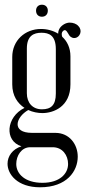

<svg xmlns="http://www.w3.org/2000/svg" viewBox="-20 -622 374 815"><path d="M133 -577C133 -561 143 -551 158 -551C173 -551 183 -561 183 -577C183 -592 173 -602 158 -602C143 -602 133 -592 133 -577ZM32 -264C32 -215 55 -183 84 -164C6 -126 -3 -24 71 -1C33 11 12 41 12 73C12 118 54 173 150 173C264 173 310 104 310 43C310 -9 275 -58 215 -58H116C27 -58 47 -125 100 -155C119 -146 141 -142 160 -142C207 -142 279 -169 279 -264V-383C279 -419 265 -447 244 -466C241 -475 241 -484 247 -490C260 -503 267 -482 274 -472C281 -462 292 -459 300 -461C318 -464 332 -491 313 -511C305 -521 290 -526 276 -526C261 -526 244 -517 234 -503C229 -495 227 -488 227 -479C206 -492 180 -499 154 -499C86 -499 32 -450 32 -380ZM94 -416C94 -471 124 -483 156 -483C188 -483 217 -472 217 -413V-225C217 -175 196 -158 158 -158C118 -158 94 -186 94 -226ZM49 74C49 39 71 3 108 3H204C245 3 269 37 269 74C269 115 234 154 160 154C86 154 49 116 49 74Z"/></svg>

Font: Emberly
Style: Regular
Weight: 400
Designer: Rajesh Rajput
Foundry: Rajesh Rajput
Version: Version 1.000